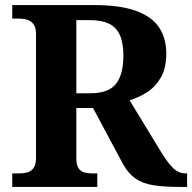

<svg xmlns="http://www.w3.org/2000/svg" viewBox="-20 -734 755 754"><path d="M28.1 0V-53H55.6Q72.4 -53 87.1 -56.9Q101.9 -60.9 111.6 -73.9Q121.4 -87 121.4 -113.1V-599.9Q121.4 -627 111.1 -639.8Q100.7 -652.6 85.7 -656.8Q70.7 -661 55.6 -661H28.1V-714H350.5Q452 -714 514.2 -691.3Q576.4 -668.7 604.7 -626.2Q633 -583.7 633 -523.3Q633 -468 612.5 -431.2Q591.9 -394.4 559.3 -373Q526.7 -351.6 488.9 -340.2L612.6 -137.1Q639.2 -93.6 660.6 -73.3Q681.9 -53 709.5 -53H714.8V0H681.6Q622 0 580.8 -6.8Q539.6 -13.6 511.7 -33.1Q483.7 -52.6 463 -90L345.4 -309.8H279.8V-113.1Q279.8 -87 288.1 -73.9Q296.4 -60.9 310.9 -56.9Q325.3 -53 342.7 -53H362.1V0ZM335.3 -367.8Q406.5 -367.8 435.5 -404.8Q464.5 -441.7 464.5 -515.1Q464.5 -565.6 450.7 -596.4Q436.9 -627.1 407.8 -641.1Q378.7 -655 333.3 -655H279.8V-367.8Z"/></svg>

Font: Noto Serif Hebrew
Style: Regular
Weight: 400
Designer: Monotype Design Team
Foundry: Monotype Imaging Inc.
Version: Version 2.003